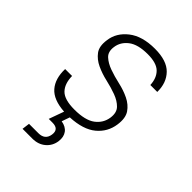

<svg xmlns="http://www.w3.org/2000/svg" viewBox="-206 -604 902 902"><g transform="rotate(45 245.0 -153.0)"><path d="M191 5Q116 0 83.5 -37.5Q51 -75 53 -140H99Q100 -89 126 -62.5Q152 -36 218 -36Q290 -36 324.5 -62Q359 -88 365 -130Q370 -167 350.5 -187Q331 -207 298.5 -219Q266 -231 228.5 -239.5Q191 -248 159 -263Q127 -278 108 -303.5Q89 -329 96 -375Q103 -430 151.5 -468Q200 -506 284 -506Q363 -506 399.5 -468.5Q436 -431 435 -370H389Q387 -414 362 -439Q337 -464 278 -464Q213 -464 180 -438.5Q147 -413 142 -375Q137 -340 157 -321.5Q177 -303 209 -291.5Q241 -280 279 -271.5Q317 -263 349 -247.5Q381 -232 399.5 -205Q418 -178 411 -130Q403 -73 358.5 -36Q314 1 229 5L215 45Q246 50 260.5 70Q275 90 271 121Q266 156 240 178Q214 200 175 200H110L115 162H177Q221 162 227 121Q233 80 189 80H164Z"/></g></svg>

Font: Retni Sans Light
Style: Italic
Weight: 300
Italic angle: -8°
Designer: Vitaly Kuzmin
Foundry: ParaType Ltd.
Version: Version 1.00;June 10, 2019;FontCreator 11.5.0.2425 64-bit; t